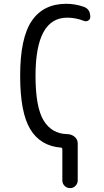

<svg xmlns="http://www.w3.org/2000/svg" viewBox="-20 -760 540 1000"><path d="M296.9 8.8Q190.4 0 137.7 -86.9Q85 -173.8 85 -365.2Q85 -562.5 145.5 -651.4Q206.1 -740.2 325.2 -740.2Q372.1 -740.2 416 -724.6Q450.2 -712.9 450.2 -671.9Q450.2 -659.2 439.5 -652.8Q428.7 -646.5 417 -651.4Q374 -668 330.1 -668Q165 -668 165 -365.2Q165 -202.1 207 -132.8Q249 -63.5 329.1 -61.5Q351.6 -61.5 368.2 -47.9Q384.8 -34.2 384.8 -12.7V179.7Q384.8 195.3 373.5 207.5Q362.3 219.7 345.2 219.7Q328.1 219.7 316.4 208Q304.7 196.3 304.7 179.7V17.6Q304.7 8.8 296.9 8.8Z"/></svg>

Font: Rounded Mgen+ 2m regular
Style: Regular
Weight: 400
Designer: [Source Han Sans]
Ryoko NISHIZUKA  (kana & ideographs); Paul D. Hunt (Latin, Greek & Cyrillic); Wenlong ZHANG  (bopomofo
Version: Version 1.059.20150602